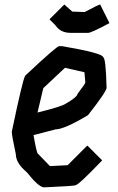

<svg xmlns="http://www.w3.org/2000/svg" viewBox="-20 -847 522 847"><path d="M252.9 -643.6Q434.6 -612.3 434.6 -594.7Q446.8 -594.7 450.2 -460Q450.2 -443.4 368.2 -338.9Q263.2 -276.4 225.6 -276.4L127.9 -251Q142.1 -168.9 147.5 -168.9L200.2 -114.3L278.3 -118.2L364.3 -204.1H366.2L430.7 -139.6Q326.2 -30.3 313.5 -30.3Q313.5 -26.4 174.8 -20.5Q150.9 -20.5 98.6 -86.9Q49.8 -127.4 49.8 -167Q32.2 -248.5 32.2 -264.6V-266.6Q79.1 -491.2 90.8 -512.7Q230 -643.6 241.2 -643.6ZM266.6 -547.9 170.9 -458 145.5 -350.6Q247.6 -376 266.6 -387.7Q319.3 -417 323.2 -434.6Q356.4 -477.5 356.4 -483.4L352.5 -528.3ZM263.7 -827.1 298.8 -795.9 353.5 -793.9Q415.5 -827.1 421.9 -827.1L462.9 -745.1Q382.3 -702.1 369.1 -702.1H291Q246.6 -702.1 224.6 -735.4L199.2 -760.7V-762.7Z"/></svg>

Font: ww_drahtTSB
Style: Regular
Weight: 400
Designer: Dr. Wolfgang Wiebecke
Version: Version 1.06 May 21, 2010, initial release